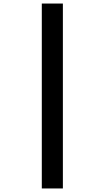

<svg xmlns="http://www.w3.org/2000/svg" viewBox="-20 -820 591 1084"><path d="M216 244V-800H335V244Z"/></svg>

Font: Noto Sans Malayalam ExtraBold
Style: Regular
Weight: 800
Designer: Jelle Bosma - Monotype Design Team
Foundry: Monotype Imaging Inc.
Version: Version 2.104; ttfautohint (v1.8.4.7-5d5b)